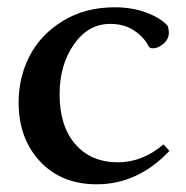

<svg xmlns="http://www.w3.org/2000/svg" viewBox="-20 -487 502 519"><path d="M241.2 11.2Q146 11.2 88.1 -50.8Q30.3 -112.8 30.3 -210Q30.3 -278.3 60.3 -336.2Q90.3 -394 150.4 -430.7Q210.4 -467.3 290 -467.3Q337.4 -467.3 375.7 -452.9Q414.1 -438.5 433.1 -417.5Q436.5 -407.2 436.5 -399.4Q436.5 -381.3 422.1 -368.9Q407.7 -356.4 393.1 -356.4Q383.8 -356.4 381.3 -362.8Q369.1 -386.7 342.5 -404.5Q315.9 -422.4 277.8 -422.4Q218.3 -422.4 179.7 -366.9Q141.1 -311.5 141.1 -232.4Q141.1 -146 183.6 -97.2Q226.1 -48.3 298.8 -48.3Q365.2 -48.3 421.9 -96.7L438 -79.1Q352.5 11.2 241.2 11.2Z"/></svg>

Font: Elstob 6pt Medium
Style: Regular
Weight: 500
Designer: Peter S. Baker
Version: Version 1.015